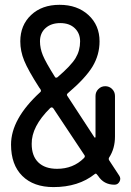

<svg xmlns="http://www.w3.org/2000/svg" viewBox="-20 -760 540 790"><path d="M325.2 -109.4Q332 -116.2 327.1 -122.1L199.2 -314.5Q193.4 -321.3 186.5 -315.4Q109.4 -239.3 110.4 -168Q110.4 -118.2 137.7 -91.8Q165 -65.4 214.8 -65.4Q281.2 -65.4 325.2 -109.4ZM144.5 -589.8Q144.5 -561.5 156.2 -532.7Q168 -503.9 206.1 -443.4Q207 -440.4 210.9 -440.4Q214.8 -440.4 216.8 -442.4Q272.5 -490.2 291 -521Q309.6 -551.8 309.6 -589.8Q309.6 -623 287.6 -644Q265.6 -665 228 -665Q190.4 -665 167.5 -644.5Q144.5 -624 144.5 -589.8ZM429.7 -99.6 470.7 -37.1Q478.5 -25.4 471.7 -12.7Q464.8 0 451.2 0Q407.2 0 383.8 -36.1L378.9 -42Q375 -47.9 370.1 -43.9Q302.7 9.8 200.2 9.8Q118.2 9.8 71.8 -36.1Q25.4 -82 25.4 -165Q25.4 -270.5 144.5 -379.9Q151.4 -384.8 146.5 -392.6L141.6 -399.4Q95.7 -470.7 79.6 -510.3Q63.5 -549.8 63.5 -589.8Q63.5 -656.2 107.9 -698.2Q152.3 -740.2 225.1 -740.2Q297.9 -740.2 343.8 -698.2Q389.6 -656.2 389.6 -589.8Q389.6 -534.2 360.8 -486.3Q332 -438.5 259.8 -377Q252 -371.1 257.8 -364.3L368.2 -195.3Q369.1 -193.4 371.1 -193.8Q373 -194.3 373 -196.3V-365.2Q373 -381.8 384.8 -393.6Q396.5 -405.3 413.1 -405.3Q429.7 -405.3 441.4 -393.6Q453.1 -381.8 453.1 -365.2V-198.2Q453.1 -148.4 428.7 -111.3Q425.8 -105.5 429.7 -99.6Z"/></svg>

Font: Rounded Mgen+ 1m regular
Style: Regular
Weight: 400
Designer: [Source Han Sans]
Ryoko NISHIZUKA  (kana & ideographs); Paul D. Hunt (Latin, Greek & Cyrillic); Wenlong ZHANG  (bopomofo
Version: Version 1.059.20150602